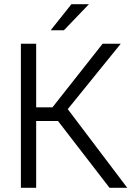

<svg xmlns="http://www.w3.org/2000/svg" viewBox="-20 -900 638 920"><path d="M80.1 -690.4H153.3V-385.7H231.4L471.7 -690.4H558.6L304.7 -377L589.8 0H504.9L257.8 -320.3H153.3V0H80.1ZM322.3 -879.9H406.2L286.1 -754.9H222.7Z"/></svg>

Font: Dinish
Style: Regular
Weight: 400
Designer: Bert Driehuis
Foundry: Playbeing
Version: Version 3.006; git-39231f3c-release